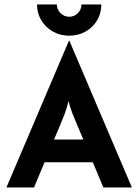

<svg xmlns="http://www.w3.org/2000/svg" viewBox="-20 -826 609 846"><path d="M8.3 0 284 -647.2H285.4L561.1 0H435.4L388.9 -111.1H176.4L129.9 0ZM218.1 -211.1H347.2L320.1 -275Q309 -300.7 299.7 -324.7Q290.3 -348.6 281.9 -380.6Q274.3 -349.3 265.3 -325Q256.2 -300.7 245.1 -275ZM284.6 -668.8Q245.1 -668.8 213.2 -686.8Q181.2 -704.9 162.2 -736.1Q143.1 -767.4 143.1 -806.2H230.6Q230.6 -784 246.8 -768.1Q263.1 -752.1 285 -752.1Q306.9 -752.1 322.9 -768Q338.9 -783.9 338.9 -806.2H426.4Q426.4 -766.7 407.6 -735.8Q388.9 -704.9 356.9 -686.8Q324.9 -668.8 284.6 -668.8Z"/></svg>

Font: Afacad Flux
Style: Regular
Weight: 400
Designer: Kristian Moeller
Foundry: Dicotype
Version: Version 1.100